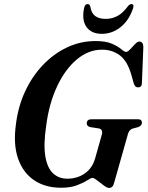

<svg xmlns="http://www.w3.org/2000/svg" viewBox="-20 -914 726 945"><path d="M450 -712Q501 -712 531 -698.8Q561 -685.5 576.8 -672Q592.5 -658.5 600.5 -658.5Q608.5 -658.5 620.5 -671.2Q632.5 -684 644.5 -696.8Q656.5 -709.5 665.5 -709.5Q685 -709.5 685.5 -682L678.5 -507.5Q679 -485.5 661.5 -484Q645.5 -482.5 639 -501.5L626 -547Q607 -613.5 569.8 -641.5Q532.5 -669.5 482.5 -669.5Q415 -669.5 357.8 -621.2Q300.5 -573 261 -488.8Q221.5 -404.5 207.5 -296.5Q193.5 -203 203 -145.2Q212.5 -87.5 241 -61Q269.5 -34.5 311 -34.5Q360 -34.5 397.2 -60.2Q434.5 -86 448.5 -135.5L480.5 -249Q489 -278 465.5 -282L423.5 -288.5Q407 -292.5 407 -307.5Q407.5 -327 430.5 -327H659Q670.5 -327 674.5 -322.2Q678.5 -317.5 678.5 -309.5Q678 -295.5 660.5 -288.5L632.5 -281Q615.5 -275.5 609.5 -253.5L543 -18.5Q539 -2 532.8 4.5Q526.5 11 516.5 11Q507 11 490.8 -1.2Q474.5 -13.5 458.5 -26Q442.5 -38.5 435.5 -38.5Q427.5 -38.5 408.8 -26.2Q390 -14 358.5 -2Q327 10 280 10Q202.5 10 147.8 -27Q93 -64 68.8 -134Q44.5 -204 58.5 -303Q69 -389.5 103.5 -463.8Q138 -538 191 -593.8Q244 -649.5 310.2 -680.8Q376.5 -712 450 -712ZM500 -821Q565 -821 608 -881.5Q618 -894 626.5 -894Q642 -894 634.5 -872Q614.5 -813 573.2 -780.2Q532 -747.5 481 -747.5Q430.5 -747.5 406.2 -780.5Q382 -813.5 393.5 -872.5Q397 -894 412 -894Q421 -894 424.5 -881.5Q429.5 -849 448.8 -835Q468 -821 500 -821Z"/></svg>

Font: Fraunces 144pt S050 SemiBold
Style: Italic
Weight: 600
Italic angle: -16°
Version: Version 1.000; ttfautohint (v1.8.3)